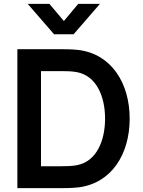

<svg xmlns="http://www.w3.org/2000/svg" viewBox="-20 -975 740 995"><path d="M70 0H299.5C311 0 354 0 387 -4C558.5 -25.5 652 -176.5 652 -360C652 -543 558.5 -694.5 387 -716C353.5 -720 311.5 -720 299.5 -720H70ZM123.5 -955 260 -797.5H361.5L498 -955H385.5L311 -866L236 -955ZM192.5 -113.5V-606.5H299.5C319.5 -606.5 354.5 -606 379 -601C478.5 -582 524.5 -477.5 524.5 -360C524.5 -247 481 -138.5 379 -119C354.5 -114 319.5 -113.5 299.5 -113.5Z"/></svg>

Font: Manrope
Style: Bold
Weight: 700
Designer: Mikhail Sharanda
Foundry: Mikhail Sharanda
Version: Version 4.505;FEAKit 1.0